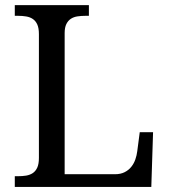

<svg xmlns="http://www.w3.org/2000/svg" viewBox="-20 -734 663 754"><path d="M38.1 0V-42H50.8Q67.9 -42 82.8 -44.4Q97.7 -46.9 108.9 -54.4Q120.1 -62 126.5 -76.2Q132.8 -90.3 132.8 -113.8V-600.1Q132.8 -623.5 126.5 -637.7Q120.1 -651.9 108.9 -659.4Q97.7 -667 82.8 -669.4Q67.9 -671.9 50.8 -671.9H38.1V-713.9H329.1V-671.9H315.9Q299.3 -671.9 284.4 -669.7Q269.5 -667.5 258.3 -660.2Q247.1 -652.8 240.5 -639.4Q233.9 -626 233.9 -604V-49.8H431.2Q453.6 -49.8 469.5 -57.9Q485.4 -65.9 495.6 -78.9Q505.9 -91.8 511.5 -107.9Q517.1 -124 519 -140.1L528.8 -214.8H581.1L574.2 0Z"/></svg>

Font: Droid Serif
Style: Regular
Weight: 400
Designer: Monotype Design team
Foundry: Monotype Imaging Inc.
Version: Version 1.03